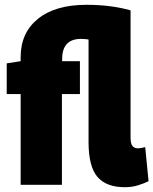

<svg xmlns="http://www.w3.org/2000/svg" viewBox="-20 -770 639 800"><path d="M500 10Q423 10 386 -33Q349 -76 349 -178V-605Q347 -606 336.5 -607Q326 -608 318 -608Q239 -608 239 -524V-515H313V-378H238V0H66V-378H8V-506L66 -515V-532Q66 -633 138 -691.5Q210 -750 341 -750Q441 -750 524 -727V-199Q524 -170 532.5 -161Q541 -152 555 -152Q566 -152 585 -157L599 -15Q581 -6 555.5 2Q530 10 500 10Z"/></svg>

Font: Georama SemiCondensed ExtraBold
Style: Regular
Weight: 800
Width: 4
Designer: Jean-Baptiste Levee
Foundry: Production Type
Version: Version 1.000